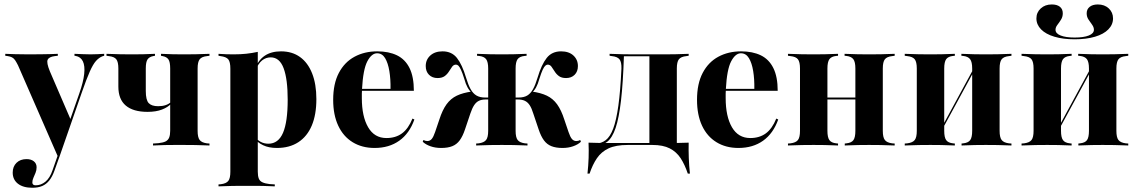

<svg xmlns="http://www.w3.org/2000/svg" viewBox="-20 -663 5179 875"><path d="M245.2 54 62.1 -365.3Q54.8 -379.8 48.8 -388.7Q42.7 -397.6 34.7 -401.6Q26.6 -405.6 15.3 -407.3L4 -408.9V-417.7Q22.6 -416.9 49.6 -416.1Q76.6 -415.3 107.3 -415.3H104.8H113.7Q142.7 -415.3 167.3 -415.7Q191.9 -416.1 211.7 -416.5Q231.5 -416.9 243.5 -417.7V-408.9L229.8 -407.3Q203.2 -404 197.2 -390.7Q191.1 -377.4 207.3 -337.9L303.2 -115.3L296 -107.3L341.1 -236.3Q359.7 -288.7 363.7 -325.8Q367.7 -362.9 357.7 -383.5Q347.6 -404 325 -408.1L319.4 -408.9V-417.7Q341.9 -416.9 358.9 -416.1Q375.8 -415.3 392.7 -415.3Q410.5 -415.3 424.6 -416.1Q438.7 -416.9 454.8 -417.7V-408.9L446.8 -406.5Q430.6 -400 417.3 -385.1Q404 -370.2 389.1 -336.7Q374.2 -303.2 353.2 -242.7L250 54ZM127.4 192.7Q85.5 192.7 61.7 174.2Q37.9 155.6 37.9 123.4Q37.9 96 55.2 79Q72.6 62.1 100.8 62.1Q121.8 62.1 134.3 72.2Q146.8 82.3 146.8 99.2Q146.8 112.9 141.9 124.6Q137.1 136.3 132.3 147.2Q127.4 158.1 127.4 168.5Q127.4 181.5 142.7 181.5Q166.9 181.5 187.1 164.9Q207.3 148.4 219.4 112.9L247.6 32.3L256.5 35.5L228.2 114.5Q218.5 141.9 204.8 159.3Q191.1 176.6 172.2 184.7Q153.2 192.7 127.4 192.7Z M652.4 -153.2Q587.1 -153.2 553.2 -181.9Q519.4 -210.5 519.4 -268.5V-350.8Q519.4 -380.6 510.1 -392.7Q500.8 -404.8 475.8 -407.3L465.3 -408.9V-417.7Q503.2 -416.1 529.4 -415.7Q555.6 -415.3 581.5 -415.3Q606.5 -415.3 630.6 -415.7Q654.8 -416.1 686.3 -417.7V-408.9L678.2 -407.3Q660.5 -404 652.4 -392.3Q644.4 -380.6 644.4 -350.8V-248.4Q644.4 -207.3 657.7 -193.1Q671 -179 700.8 -179Q720.2 -179 734.7 -183.9Q749.2 -188.7 759.7 -198.4V-190.3Q745.2 -174.2 718.1 -163.7Q691.1 -153.2 652.4 -153.2ZM817.7 -2.4Q796.8 -2.4 776.2 -2.4Q755.6 -2.4 731.9 -2Q708.1 -1.6 677.4 0V-8.9L701.6 -10.5Q723.4 -12.9 734.7 -18.5Q746 -24.2 750.8 -35.9Q755.6 -47.6 755.6 -66.9V-350.8Q755.6 -380.6 747.6 -392.3Q739.5 -404 721 -407.3L713.7 -408.9V-417.7Q745.2 -416.1 769.4 -415.7Q793.5 -415.3 817.7 -415.3Q844.4 -415.3 870.6 -415.7Q896.8 -416.1 934.7 -417.7V-408.9L923.4 -407.3Q899.2 -404.8 889.9 -392.7Q880.6 -380.6 880.6 -350.8V-66.9Q880.6 -37.1 889.9 -25Q899.2 -12.9 923.4 -9.7L934.7 -8.9V0Q896.8 -1.6 870.6 -2Q844.4 -2.4 817.7 -2.4Z M1091.9 183.9Q1066.1 183.9 1039.5 184.3Q1012.9 184.7 975.8 186.3V177.4L986.3 176.6Q1011.3 173.4 1020.6 161.3Q1029.8 149.2 1029.8 119.4V-208.9H1154.8V119.4Q1154.8 138.7 1159.3 150.4Q1163.7 162.1 1175.8 167.7Q1187.9 173.4 1208.1 175.8L1232.3 177.4V186.3Q1202.4 184.7 1178.6 184.3Q1154.8 183.9 1134.3 183.9Q1113.7 183.9 1091.9 183.9ZM1260.5 -429Q1311.3 -429 1347.2 -403.2Q1383.1 -377.4 1402.4 -328.6Q1421.8 -279.8 1421.8 -211.3Q1421.8 -140.3 1400.8 -90.7Q1379.8 -41.1 1339.5 -14.9Q1299.2 11.3 1241.9 11.3Q1204.8 11.3 1179 -1.2Q1153.2 -13.7 1141.9 -30.6L1143.5 -37.9Q1151.6 -25.8 1167.3 -16.9Q1183.1 -8.1 1203.2 -8.1Q1248.4 -8.1 1269.8 -57.7Q1291.1 -107.3 1291.1 -208.9Q1291.1 -302.4 1272.6 -352Q1254 -401.6 1213.7 -401.6Q1191.9 -401.6 1174.6 -387.9Q1157.3 -374.2 1145.2 -343.5L1143.5 -350Q1156.5 -388.7 1186.3 -408.9Q1216.1 -429 1260.5 -429ZM1029.8 -208.9V-350Q1029.8 -380.6 1020.6 -392.3Q1011.3 -404 984.7 -407.3L975.8 -408.9V-417.7Q997.6 -416.1 1014.1 -415.7Q1030.6 -415.3 1046.8 -415.3Q1075.8 -415.3 1102.4 -418.1Q1129 -421 1154.8 -426.6V-417.7V-208.9Z M1687.1 11.3Q1629.8 11.3 1587.1 -14.9Q1544.4 -41.1 1521.4 -90.3Q1498.4 -139.5 1498.4 -208.1Q1498.4 -281.5 1524.2 -330.6Q1550 -379.8 1595.6 -404.4Q1641.1 -429 1699.2 -429Q1751.6 -429 1789.1 -410.9Q1826.6 -392.7 1846.4 -352.8Q1866.1 -312.9 1866.1 -249.2H1589.5L1587.9 -258.1H1759.7Q1760.5 -302.4 1754.4 -339.1Q1748.4 -375.8 1735.1 -398Q1721.8 -420.2 1698.4 -420.2Q1673.4 -420.2 1654 -383.5Q1634.7 -346.8 1629.8 -256.5V-254.8Q1629 -246 1629 -236.3Q1629 -226.6 1629 -216.1Q1629 -132.3 1657.7 -83.1Q1686.3 -33.9 1741.1 -33.9Q1783.1 -33.9 1812.1 -55.2Q1841.1 -76.6 1859.7 -122.6L1868.5 -118.5Q1846 -54.8 1799.6 -21.8Q1753.2 11.3 1687.1 11.3Z M2543.5 11.3Q2513.7 11.3 2493.1 3.2Q2472.6 -4.8 2458.9 -23.4Q2445.2 -41.9 2434.7 -73.4L2410.5 -145.2Q2403.2 -169.4 2394 -183.5Q2384.7 -197.6 2371.8 -203.6Q2358.9 -209.7 2340.3 -209.7H2310.5V-218.5H2343.5Q2367.7 -218.5 2383.1 -227.8Q2398.4 -237.1 2409.3 -256.9Q2420.2 -276.6 2429.8 -308.9Q2447.6 -368.5 2471.4 -398.8Q2495.2 -429 2537.1 -429Q2572.6 -429 2593.1 -410.1Q2613.7 -391.1 2613.7 -362.1Q2613.7 -337.1 2598.8 -322.2Q2583.9 -307.3 2559.7 -307.3Q2539.5 -307.3 2527.4 -316.1Q2515.3 -325 2507.7 -337.5Q2500 -350 2493.1 -359.3Q2486.3 -368.5 2475.8 -368.5Q2471 -368.5 2465.3 -363.7Q2459.7 -358.9 2453.2 -345.2Q2446.8 -331.5 2437.9 -303.2Q2431.5 -279.8 2423 -264.5Q2414.5 -249.2 2402.4 -238.7V-246Q2444.4 -240.3 2472.2 -227Q2500 -213.7 2519 -187.5Q2537.9 -161.3 2551.6 -118.5L2571 -61.3Q2578.2 -39.5 2586.3 -29.8Q2594.4 -20.2 2606.5 -20.2Q2616.1 -20.2 2624.2 -25L2627.4 -16.9Q2613.7 -4 2591.9 3.6Q2570.2 11.3 2543.5 11.3ZM1990.3 11.3Q1963.7 11.3 1941.9 3.6Q1920.2 -4 1906.5 -16.9L1909.7 -25Q1918.5 -20.2 1927.4 -20.2Q1939.5 -20.2 1947.6 -29.8Q1955.6 -39.5 1962.9 -61.3L1982.3 -118.5Q1996 -161.3 2014.9 -187.5Q2033.9 -213.7 2061.7 -227Q2089.5 -240.3 2131.5 -246V-238.7Q2119.4 -249.2 2110.9 -264.5Q2102.4 -279.8 2096 -303.2Q2087.1 -331.5 2080.6 -345.2Q2074.2 -358.9 2069 -363.7Q2063.7 -368.5 2058.1 -368.5Q2047.6 -368.5 2040.7 -359.3Q2033.9 -350 2026.2 -337.5Q2018.5 -325 2006.5 -316.1Q1994.4 -307.3 1974.2 -307.3Q1950 -307.3 1935.1 -322.2Q1920.2 -337.1 1920.2 -362.1Q1920.2 -391.1 1941.1 -410.1Q1962.1 -429 1996.8 -429Q2038.7 -429 2062.5 -398.8Q2086.3 -368.5 2104 -308.9Q2113.7 -276.6 2124.6 -256.9Q2135.5 -237.1 2151.2 -227.8Q2166.9 -218.5 2190.3 -218.5H2223.4V-209.7H2193.5Q2175 -209.7 2162.5 -203.6Q2150 -197.6 2140.7 -183.5Q2131.5 -169.4 2123.4 -145.2L2099.2 -73.4Q2088.7 -41.9 2075 -23.4Q2061.3 -4.8 2041.1 3.2Q2021 11.3 1990.3 11.3ZM2204.8 -208.9V-350.8Q2204.8 -380.6 2195.6 -393.1Q2186.3 -405.6 2162.9 -408.1L2154 -408.9V-417.7Q2190.3 -416.1 2216.1 -415.7Q2241.9 -415.3 2266.9 -415.3Q2292.7 -415.3 2318.1 -415.7Q2343.5 -416.1 2379.8 -417.7V-408.9L2371 -408.1Q2347.6 -405.6 2338.7 -393.1Q2329.8 -380.6 2329.8 -350.8V-208.9ZM2266.9 -2.4Q2241.1 -2.4 2214.5 -2Q2187.9 -1.6 2150 0V-8.9L2161.3 -9.7Q2185.5 -12.9 2195.2 -25Q2204.8 -37.1 2204.8 -66.9V-208.9H2329.8V-66.9Q2329.8 -37.1 2339.1 -25Q2348.4 -12.9 2372.6 -9.7L2383.9 -8.9V0Q2346 -1.6 2319.8 -2Q2293.5 -2.4 2266.9 -2.4Z M2841.1 -2.4Q2786.3 -2.4 2753.2 13.3Q2720.2 29 2700.4 58.1Q2680.6 87.1 2666.9 128.2H2657.3Q2661.3 91.9 2662.5 56.5Q2663.7 21 2662.1 -12.9Q2683.9 -12.1 2706.9 -11.7Q2729.8 -11.3 2750.8 -11.3H2841.1H2967.7V-2.4ZM2691.1 1.6 2693.5 -8.9Q2720.2 -8.9 2740.3 -24.2Q2760.5 -39.5 2774.6 -77Q2788.7 -114.5 2798 -181Q2807.3 -247.6 2812.1 -350.8Q2812.9 -380.6 2803.2 -392.7Q2793.5 -404.8 2768.5 -407.3L2758.1 -408.9V-417.7Q2796 -416.1 2822.2 -415.7Q2848.4 -415.3 2875 -415.3H2880.6H3002.4Q3029 -415.3 3055.2 -415.7Q3081.5 -416.1 3118.5 -417.7V-408.9L3108.1 -407.3Q3083.1 -404.8 3073.8 -392.7Q3064.5 -380.6 3064.5 -350.8V-208.9H2939.5V-408.9L2942.7 -406.5H2820.2L2823.4 -408.1Q2819.4 -284.7 2810.1 -204.8Q2800.8 -125 2785.5 -79.8Q2770.2 -34.7 2746.8 -16.5Q2723.4 1.6 2691.1 1.6ZM2939.5 -2.4V-208.9H3064.5V-2.4ZM2939.5 -2.4 2940.3 -10.5 3041.9 -11.3H2953.2H3029.8Q3051.6 -11.3 3074.6 -11.7Q3097.6 -12.1 3118.5 -12.9Q3117.7 21 3119 56.5Q3120.2 91.9 3124.2 128.2H3114.5Q3100.8 87.1 3081.9 58.1Q3062.9 29 3032.3 13.3Q3001.6 -2.4 2953.2 -2.4Z M3345.2 11.3Q3287.9 11.3 3245.2 -14.9Q3202.4 -41.1 3179.4 -90.3Q3156.5 -139.5 3156.5 -208.1Q3156.5 -281.5 3182.3 -330.6Q3208.1 -379.8 3253.6 -404.4Q3299.2 -429 3357.3 -429Q3409.7 -429 3447.2 -410.9Q3484.7 -392.7 3504.4 -352.8Q3524.2 -312.9 3524.2 -249.2H3247.6L3246 -258.1H3417.7Q3418.5 -302.4 3412.5 -339.1Q3406.5 -375.8 3393.1 -398Q3379.8 -420.2 3356.5 -420.2Q3331.5 -420.2 3312.1 -383.5Q3292.7 -346.8 3287.9 -256.5V-254.8Q3287.1 -246 3287.1 -236.3Q3287.1 -226.6 3287.1 -216.1Q3287.1 -132.3 3315.7 -83.1Q3344.4 -33.9 3399.2 -33.9Q3441.1 -33.9 3470.2 -55.2Q3499.2 -76.6 3517.7 -122.6L3526.6 -118.5Q3504 -54.8 3457.7 -21.8Q3411.3 11.3 3345.2 11.3Z M3940.3 -2.4Q3916.1 -2.4 3891.1 -2Q3866.1 -1.6 3829.8 0V-8.9L3837.1 -9.7Q3860.5 -12.1 3869.4 -24.6Q3878.2 -37.1 3878.2 -66.9V-208.9H4003.2V-66.9Q4003.2 -37.1 4012.5 -25Q4021.8 -12.9 4046 -9.7L4057.3 -8.9V0Q4019.4 -1.6 3993.1 -2Q3966.9 -2.4 3940.3 -2.4ZM3687.9 -2.4Q3662.1 -2.4 3635.5 -2Q3608.9 -1.6 3571 0V-8.9L3582.3 -9.7Q3607.3 -12.9 3616.5 -25Q3625.8 -37.1 3625.8 -66.9V-350.8Q3625.8 -380.6 3616.5 -392.7Q3607.3 -404.8 3582.3 -407.3L3571 -408.9V-417.7Q3608.9 -416.1 3635.5 -415.7Q3662.1 -415.3 3687.9 -415.3Q3712.9 -415.3 3737.9 -415.7Q3762.9 -416.1 3799.2 -417.7V-408.9L3791.1 -408.1Q3768.5 -405.6 3759.7 -393.1Q3750.8 -380.6 3750.8 -350.8V-66.9Q3750.8 -37.1 3759.7 -24.6Q3768.5 -12.1 3791.1 -9.7L3799.2 -8.9V0Q3762.9 -1.6 3737.9 -2Q3712.9 -2.4 3687.9 -2.4ZM3878.2 -208.9V-350.8Q3878.2 -380.6 3869 -393.1Q3859.7 -405.6 3837.1 -408.1L3829 -408.9V-417.7Q3865.3 -416.1 3890.7 -415.7Q3916.1 -415.3 3940.3 -415.3Q3966.9 -415.3 3993.1 -415.7Q4019.4 -416.1 4057.3 -417.7V-408.9L4046 -407.3Q4021.8 -404.8 4012.5 -392.7Q4003.2 -380.6 4003.2 -350.8V-208.9ZM3701.6 -209.7V-218.5H3928.2V-209.7Z M4472.6 -2.4Q4448.4 -2.4 4423.4 -2Q4398.4 -1.6 4362.1 0V-8.9L4369.4 -9.7Q4392.7 -12.1 4401.6 -24.6Q4410.5 -37.1 4410.5 -66.9V-208.9H4535.5V-66.9Q4535.5 -37.1 4544.8 -25Q4554 -12.9 4578.2 -9.7L4589.5 -8.9V0Q4551.6 -1.6 4525.4 -2Q4499.2 -2.4 4472.6 -2.4ZM4220.2 -2.4Q4194.4 -2.4 4167.7 -2Q4141.1 -1.6 4103.2 0V-8.9L4114.5 -9.7Q4139.5 -12.9 4148.8 -25Q4158.1 -37.1 4158.1 -66.9V-350.8Q4158.1 -380.6 4148.8 -392.7Q4139.5 -404.8 4114.5 -407.3L4103.2 -408.9V-417.7Q4141.1 -416.1 4167.7 -415.7Q4194.4 -415.3 4220.2 -415.3Q4245.2 -415.3 4270.2 -415.7Q4295.2 -416.1 4331.5 -417.7V-408.9L4323.4 -408.1Q4300.8 -405.6 4291.9 -393.1Q4283.1 -380.6 4283.1 -350.8V-66.9Q4283.1 -37.1 4291.9 -24.6Q4300.8 -12.1 4323.4 -9.7L4331.5 -8.9V0Q4295.2 -1.6 4270.2 -2Q4245.2 -2.4 4220.2 -2.4ZM4410.5 -208.9V-350.8Q4410.5 -380.6 4401.2 -393.1Q4391.9 -405.6 4369.4 -408.1L4361.3 -408.9V-417.7Q4397.6 -416.1 4423 -415.7Q4448.4 -415.3 4472.6 -415.3Q4499.2 -415.3 4525.4 -415.7Q4551.6 -416.1 4589.5 -417.7V-408.9L4578.2 -407.3Q4554 -404.8 4544.8 -392.7Q4535.5 -380.6 4535.5 -350.8V-208.9ZM4250 -29 4248.4 -39.5 4437.9 -388.7 4439.5 -377.4Z M5004.8 -2.4Q4980.6 -2.4 4955.6 -2Q4930.6 -1.6 4894.4 0V-8.9L4901.6 -9.7Q4925 -12.1 4933.9 -24.6Q4942.7 -37.1 4942.7 -66.9V-208.9H5067.7V-66.9Q5067.7 -37.1 5077 -25Q5086.3 -12.9 5110.5 -9.7L5121.8 -8.9V0Q5083.9 -1.6 5057.7 -2Q5031.5 -2.4 5004.8 -2.4ZM4752.4 -2.4Q4726.6 -2.4 4700 -2Q4673.4 -1.6 4635.5 0V-8.9L4646.8 -9.7Q4671.8 -12.9 4681 -25Q4690.3 -37.1 4690.3 -66.9V-350.8Q4690.3 -380.6 4681 -392.7Q4671.8 -404.8 4646.8 -407.3L4635.5 -408.9V-417.7Q4673.4 -416.1 4700 -415.7Q4726.6 -415.3 4752.4 -415.3Q4777.4 -415.3 4802.4 -415.7Q4827.4 -416.1 4863.7 -417.7V-408.9L4855.6 -408.1Q4833.1 -405.6 4824.2 -393.1Q4815.3 -380.6 4815.3 -350.8V-66.9Q4815.3 -37.1 4824.2 -24.6Q4833.1 -12.1 4855.6 -9.7L4863.7 -8.9V0Q4827.4 -1.6 4802.4 -2Q4777.4 -2.4 4752.4 -2.4ZM4942.7 -208.9V-350.8Q4942.7 -380.6 4933.5 -393.1Q4924.2 -405.6 4901.6 -408.1L4893.5 -408.9V-417.7Q4929.8 -416.1 4955.2 -415.7Q4980.6 -415.3 5004.8 -415.3Q5031.5 -415.3 5057.7 -415.7Q5083.9 -416.1 5121.8 -417.7V-408.9L5110.5 -407.3Q5086.3 -404.8 5077 -392.7Q5067.7 -380.6 5067.7 -350.8V-208.9ZM4782.3 -29 4780.6 -39.5 4970.2 -388.7 4971.8 -377.4ZM4877.4 -483.9Q4825 -483.9 4785.5 -495.6Q4746 -507.3 4724.6 -529Q4703.2 -550.8 4703.2 -579Q4703.2 -606.5 4723 -624.6Q4742.7 -642.7 4773.4 -642.7Q4796.8 -642.7 4810.1 -632.3Q4823.4 -621.8 4823.4 -602.4Q4823.4 -586.3 4815.3 -573.4Q4807.3 -560.5 4798.8 -549.6Q4790.3 -538.7 4790.3 -527.4Q4790.3 -510.5 4813.7 -501.2Q4837.1 -491.9 4877.4 -491.9Q4918.5 -491.9 4941.9 -501.2Q4965.3 -510.5 4965.3 -527.4Q4965.3 -538.7 4957.3 -550Q4949.2 -561.3 4940.7 -573.8Q4932.3 -586.3 4932.3 -602.4Q4932.3 -621 4946 -631.9Q4959.7 -642.7 4983.1 -642.7Q5013.7 -642.7 5033.1 -624.6Q5052.4 -606.5 5052.4 -579Q5052.4 -550.8 5031 -529Q5009.7 -507.3 4970.2 -495.6Q4930.6 -483.9 4877.4 -483.9Z"/></svg>

Font: Playfair 144pt SemiCondensed ExtraBold
Style: Regular
Weight: 800
Width: 4
Designer: Claus Eggers Sørensen
Foundry: Claus Eggers Sørensen
Version: Version 2.203